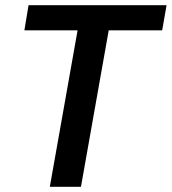

<svg xmlns="http://www.w3.org/2000/svg" viewBox="-20 -720 662 740"><path d="M172 0 279 -603H74L90 -700H622L605 -603H399L292 0Z"/></svg>

Font: DM Sans 36pt SemiBold
Style: Italic
Weight: 600
Italic angle: -10°
Designer: Colophon Foundry, Jonny Pinhorn
Foundry: Colophon Foundry
Version: Version 4.004;gftools[0.9.30]